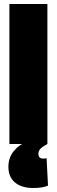

<svg xmlns="http://www.w3.org/2000/svg" viewBox="-20 -720 284 960"><path d="M27 0V-700H217V0ZM146 220Q88 220 55 192.5Q22 165 22 114Q22 69 48.5 36Q75 3 116 -11L217 0Q191 14 181.5 24.5Q172 35 172 49Q172 73 197 73Q206 73 213 71L220 208Q206 214 188.5 217Q171 220 146 220Z"/></svg>

Font: Georama Condensed Black
Style: Regular
Weight: 900
Width: 3
Designer: Jean-Baptiste Levee
Foundry: Production Type
Version: Version 1.000